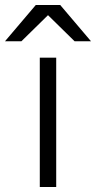

<svg xmlns="http://www.w3.org/2000/svg" viewBox="-99 -752 386 772"><path d="M61 -520H127V0H61ZM267 -586H201L94 -691L-13 -586H-79L45 -732H143Z"/></svg>

Font: Aspekta 300
Style: Regular
Weight: 300
Designer: Ivo Dolenc
Version: Version 2.000